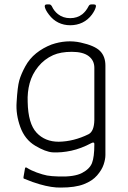

<svg xmlns="http://www.w3.org/2000/svg" viewBox="-20 -679 576 867"><path d="M245 -39Q313 -40 380 -73Q405 -86 406 -137V-373Q406 -406 380.5 -425.5Q355 -445 304.5 -445Q254 -445 220 -430Q180 -412 152.5 -378Q125 -344 114 -303.5Q103 -263 105 -218Q107 -121 145 -80Q183 -39 245 -39ZM86 121 93 81Q95 74 102 79Q121 91 146 100Q174 110 192.5 113.5Q211 117 247 118Q316 120 350.5 102Q385 84 395.5 57Q406 30 406 -27Q407 -40 393 -33Q346 -8 302 1.5Q258 11 218 9Q186 7 139 -21Q92 -49 71.5 -106Q51 -163 55 -217Q59 -287 67 -315.5Q75 -344 94 -379Q113 -414 143.5 -438.5Q174 -463 213 -478Q280 -501 344 -487Q408 -473 432 -448.5Q456 -424 456 -383V21Q456 40 448 64Q440 88 418.5 113Q397 138 358 153Q319 168 255 168Q214 169 159 153Q130 145 89 128Q85 127 86 121ZM297 -565Q268 -565 243.5 -577Q219 -589 201 -613Q187 -631 183 -645Q179 -659 191 -659H203Q209 -659 214 -651Q224 -629 242 -615Q265 -597 297 -597Q329 -597 352 -615Q369 -629 380 -651Q384 -659 392 -659H404Q417 -659 412 -645Q408 -631 395 -613Q377 -589 352 -577Q327 -565 297 -565Z"/></svg>

Font: Vivano Light
Style: Regular
Weight: 300
Designer: Joe Prince, Josias Burgherr
Version: Version 2.064;September 19, 2022;FontCreator 14.0.0.2877 64-